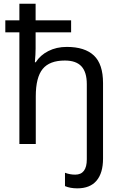

<svg xmlns="http://www.w3.org/2000/svg" viewBox="-20 -780 658 1040"><path d="M398.9 240.2Q359.9 240.2 332 228V155.8Q358.9 166 387.2 166Q450.2 166 450.2 83V-324.2Q450.2 -389.2 421.1 -420.7Q392.1 -452.1 331.1 -452.1Q248.5 -452.1 211.2 -406.5Q173.8 -360.8 173.8 -257.8V0H85V-605H8.8V-669.9H85V-759.8H172.9V-669.9H365.2V-605H172.9V-517.1Q172.9 -487.3 168.9 -442.9H173.8Q197.8 -481 241.7 -503.4Q285.6 -525.9 341.8 -525.9Q439.5 -525.9 488.8 -479.2Q538.1 -432.6 538.1 -330.1V79.1Q538.1 157.2 502.9 198.7Q467.8 240.2 398.9 240.2Z"/></svg>

Font: NotoSans
Style: Regular
Weight: 400
Designer: Monotype Design team
Foundry: Monotype Imaging Inc.
Version: Version 1.04